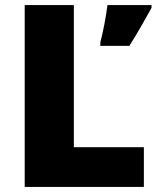

<svg xmlns="http://www.w3.org/2000/svg" viewBox="-20 -734 622 754"><path d="M77 0V-714H270V-156H545V0ZM575 -703Q554 -666 535 -632Q516 -598 488 -554H374V-568Q382 -597 390 -639.5Q398 -682 402 -714H575Z"/></svg>

Font: Noto Sans Syriac Eastern Black
Style: Regular
Weight: 900
Designer: Patrick Giasson and the Monotype Design Team
Foundry: Monotype Imaging Inc.
Version: Version 3.001; ttfautohint (v1.8.4.7-5d5b)